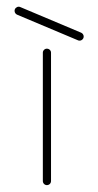

<svg xmlns="http://www.w3.org/2000/svg" viewBox="-20 -542 290 566"><path d="M23 -510Q23 -515.2 26.7 -518.7Q30.4 -522.2 35.2 -522.2Q37.8 -522.2 40 -521.1L219.3 -445.6Q222.6 -444.1 224.6 -441.1Q226.7 -438.1 226.7 -434.4Q226.7 -429.3 223 -425.7Q219.3 -422.2 214.4 -422.2Q211.9 -422.2 209.6 -423.3L30 -498.9Q27 -500.4 25 -503.3Q23 -506.3 23 -510ZM106.3 -8.5V-386.7Q106.3 -391.5 109.8 -395Q113.3 -398.5 118.1 -398.5Q123.3 -398.5 126.9 -395Q130.4 -391.5 130.4 -386.7V-8.5Q130.4 -3.3 126.9 0.2Q123.3 3.7 118.1 3.7Q113.3 3.7 109.8 0.2Q106.3 -3.3 106.3 -8.5Z"/></svg>

Font: 26F Galaxy Hebrew Thin
Style: Regular
Weight: 100
Designer: C₂₉H₂₅N₃O₅
Version: Version 1.000